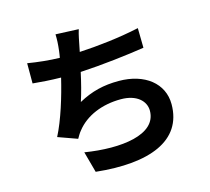

<svg xmlns="http://www.w3.org/2000/svg" viewBox="-117 -939 1235 1129"><g transform="rotate(-15 500.0 -375.0)"><path d="M790 -710C671 -684 537 -669 424 -663L430 -693C437 -726 442 -759 453 -794L313 -800C314 -767 313 -743 308 -700C307 -688 304 -675 302 -660C242 -661 167 -669 108 -679V-556C158 -551 216 -547 279 -546C253 -437 213 -305 166 -214L283 -172C293 -189 300 -202 311 -215C370 -291 471 -332 585 -332C681 -332 733 -282 733 -223C733 -77 514 -51 297 -86L332 42C652 76 866 -4 866 -227C866 -353 760 -439 600 -439C509 -439 434 -421 354 -377C370 -425 386 -488 399 -548C532 -555 689 -574 792 -590Z"/></g></svg>

Font: Noto Sans Mono CJK JP Bold
Style: Regular
Weight: 700
Designer: Ryoko NISHIZUKA (kana & ideographs); Paul D. Hunt (Latin, Greek & Cyrillic); Wenlong ZHANG (bopomofo); Sandoll Communica
Foundry: Adobe Systems Incorporated
Version: Version 1.004;PS 1.004;hotconv 1.0.82;makeotf.lib2.5.63406